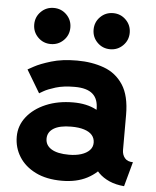

<svg xmlns="http://www.w3.org/2000/svg" viewBox="-54 -791 690 848"><g transform="rotate(5 291.5 -366.5)"><path d="M251.5 12.2Q316.9 12.2 363.8 -12.3Q410.6 -36.9 435.8 -77.6Q460.9 -118.4 460.9 -167.2Q460.9 -216.1 438.7 -254.4Q416.5 -292.7 374.4 -314.8Q332.3 -336.9 272.9 -336.9Q204.6 -336.9 151.2 -314.2Q97.9 -291.5 67.3 -252.6Q36.6 -213.6 36.6 -164.8Q36.6 -116 61.8 -75.8Q86.9 -35.6 135 -11.7Q183.1 12.2 251.5 12.2ZM377.4 -167.2Q377.4 -147.7 364 -133.8Q350.6 -119.9 327 -112.4Q303.5 -105 272.9 -105Q221.7 -105 195.1 -121.5Q168.5 -137.9 168.5 -167.2Q168.5 -196.5 195.1 -213Q221.7 -229.5 272.9 -229.5Q307.1 -229.5 330.4 -222Q353.8 -214.6 365.6 -200.7Q377.4 -186.8 377.4 -167.2ZM509.3 -147.5V-301.8Q509.3 -387.2 477.8 -435.3Q446.3 -483.4 392.7 -502.9Q339.1 -522.5 272.9 -522.5Q207 -522.5 158.8 -507.9Q110.6 -493.4 84.4 -478.9Q58.1 -464.4 58.1 -464.4L118.2 -363.8Q118.2 -363.8 136.2 -374.3Q154.3 -384.8 188.7 -395.3Q223.1 -405.8 272.7 -405.8Q300.3 -405.8 320.1 -400.1Q339.8 -394.5 352.5 -383.3Q365.2 -372.1 371.3 -355.6Q377.4 -339.1 377.4 -316.9V-224.1L389.6 -214.1V-127.4L377.4 -115.7Q377.4 -95.7 387 -74.5Q396.5 -53.2 415.2 -34.7Q433.8 -16.1 462 -3.5Q490.2 9 527.8 12.2L557.6 -96.7Q533.4 -96.7 521.4 -111.1Q509.3 -125.5 509.3 -147.5ZM333.5 -665Q333.5 -631.6 356.8 -608.3Q380.1 -585 413.6 -585Q447 -585 470.3 -608.3Q493.7 -631.6 493.7 -665Q493.7 -698.5 470.3 -721.8Q447 -745.1 413.6 -745.1Q380.1 -745.1 356.8 -721.8Q333.5 -698.5 333.5 -665ZM70.3 -665Q70.3 -631.6 93.6 -608.3Q116.9 -585 150.4 -585Q183.8 -585 207.2 -608.3Q230.5 -631.6 230.5 -665Q230.5 -698.5 207.2 -721.8Q183.8 -745.1 150.4 -745.1Q116.9 -745.1 93.6 -721.8Q70.3 -698.5 70.3 -665Z"/></g></svg>

Font: Giphurs
Style: Regular
Weight: 400
Version: Version 2.010